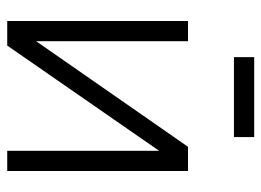

<svg xmlns="http://www.w3.org/2000/svg" viewBox="-116 -607 723 531"><g transform="rotate(90 245.5 -341.5)"><path d="M359 -683H138V-627H359ZM94 -500H38V0H106L397 -420V0H453V-500H386L94 -80Z"/></g></svg>

Font: AdventPro_ExpandedRegular
Style: ExpandedRegular
Weight: 400
Width: 7
Designer: VivaRado, Andreas Kalpakidis
Foundry: VivaRado, Andreas Kalpakidis
Version: Version 3.000